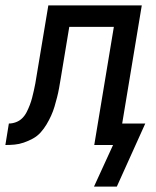

<svg xmlns="http://www.w3.org/2000/svg" viewBox="-60 -540 580 715"><path d="M290 155 361 0H291L364 -440H198L166 -247Q163 -229 160 -212Q157 -195 152.5 -177.5Q148 -160 143 -143Q138 -126 130.5 -109.5Q123 -93 113.5 -77Q104 -61 91.5 -47Q79 -33 62.5 -24Q46 -15 28.5 -9Q11 -3 -6 -1.5Q-23 0 -40 0L-27 -80Q-14 -80 -0.5 -85Q13 -90 23 -100Q33 -110 39.5 -123Q46 -136 51 -149Q56 -162 59.5 -175.5Q63 -189 66 -202.5Q69 -216 71.5 -229Q74 -242 76 -256L120 -520H468L395 -80H481L375 155Z"/></svg>

Font: Iosevka Medium
Style: Italic
Weight: 500
Italic angle: -9°
Monospace: yes
Designer: Belleve Invis
Foundry: Belleve Invis
Version: Version 32.5.0; ttfautohint (v1.8.4)